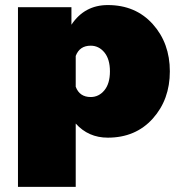

<svg xmlns="http://www.w3.org/2000/svg" viewBox="-20 -528 707 748"><path d="M50 200V-500H258.3V-431.7Q309.2 -508.3 400 -508.3Q508.3 -508.3 575 -434.2Q641.7 -360 641.7 -250Q641.7 -140 575 -65.8Q508.3 8.3 400 8.3Q324.2 8.3 275 -46.7V200ZM275 -190Q290 -150 333.3 -150Q365 -150 386.7 -176.2Q408.3 -202.5 408.3 -250Q408.3 -297.5 386.7 -323.8Q365 -350 333.3 -350Q290 -350 275 -310Z"/></svg>

Font: BoonTook
Style: Regular
Weight: 400
Designer: Sungsit Sawaiwan
Foundry: FontUni
Version: Version 3.0